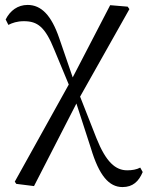

<svg xmlns="http://www.w3.org/2000/svg" viewBox="-20 -549 599 779"><path d="M477 210C519 210 543 187 559 149L549 131C534 139 516 142 496 142C449 142 410 109 371 11L305 -157L505 -512L498 -522L427 -528L275 -235L220 -395C188 -488 147 -529 92 -529C52 -529 21 -506 3 -470L14 -448C30 -456 49 -463 77 -463C132 -463 163 -440 200 -348L259 -206L40 188L46 197L118 206L290 -129L349 53C382 163 422 210 477 210Z"/></svg>

Font: Noto Serif CJK TC
Style: Regular
Weight: 400
Designer: Ryoko NISHIZUKA 西塚涼子 (kana & ideographs); Frank Grießhammer (Latin, Greek & Cyrillic); Wenlong ZHANG 张文龙 (bopomofo); San
Foundry: Adobe
Version: Version 2.001;hotconv 1.1.0;makeotfexe 2.6.0